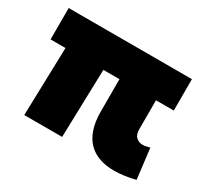

<svg xmlns="http://www.w3.org/2000/svg" viewBox="-114 -687 931 869"><g transform="rotate(30 351.5 -252.5)"><path d="M563.5 15Q521 15 487 3.2Q453 -8.5 428.8 -33Q404.5 -57.5 391.5 -96.2Q378.5 -135 378.5 -189V-356H294.5L284.5 0H86.5L96.5 -356H18.5V-520H662.5V-356H569.5V-204Q569.5 -176.5 583.5 -163.8Q597.5 -151 617.5 -151Q626 -151 635 -153Q644 -155 654.5 -158L673.5 0Q643.5 7.5 616 11.2Q588.5 15 563.5 15Z"/></g></svg>

Font: Geologica Cursive Black
Style: Regular
Weight: 900
Designer: Sindre Bremnes, Frode Helland
Foundry: Monokrom Skriftforlag AS
Version: Version 1.010;gftools[0.9.28]